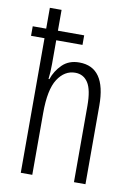

<svg xmlns="http://www.w3.org/2000/svg" viewBox="-86 -815 608 871"><g transform="rotate(10 218.0 -380.0)"><path d="M126 -760V-664H247V-620H126V-511Q126 -472 122 -441H126Q139 -480 169 -509.5Q199 -539 247 -539Q370 -539 370 -362V0H317V-351Q317 -426 296 -458Q275 -490 237 -490Q188 -490 156.5 -441.5Q125 -393 125 -285V0H72V-620H10V-664H72V-760Z"/></g></svg>

Font: Noto Sans Thai ExtCond Light
Style: Regular
Weight: 300
Width: 2
Designer: Monotype Design Team
Foundry: Monotype Imaging Inc.
Version: Version 2.002; ttfautohint (v1.8.4.7-5d5b)